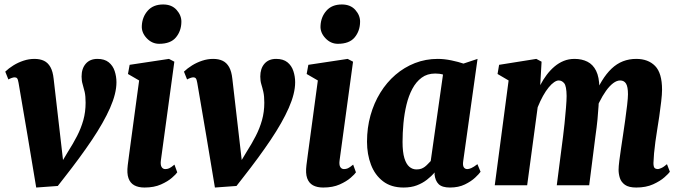

<svg xmlns="http://www.w3.org/2000/svg" viewBox="-20 -829 3037 859"><path d="M63 -458.5Q60.5 -473.5 56.8 -478.2Q53 -483 45.5 -483Q40 -483 32.2 -480.2Q24.5 -477.5 17.5 -473.5L3.5 -508.5Q19 -523.5 40 -536.5Q61 -549.5 85.2 -557.5Q109.5 -565.5 134 -565.5Q159 -565.5 176.8 -557Q194.5 -548.5 205.5 -529Q216.5 -509.5 220 -476.5L245 -260L267 -69L223.5 -49L284 -150Q307 -186 324.8 -220.5Q342.5 -255 352.8 -291.5Q363 -328 363 -369.5Q363 -399 358.8 -417.8Q354.5 -436.5 349.8 -451.8Q345 -467 345 -486.5Q345 -522.5 363.8 -544Q382.5 -565.5 416 -565.5Q447.5 -565.5 466.2 -550.5Q485 -535.5 493 -511.2Q501 -487 501 -461Q501 -411 472.5 -346.2Q444 -281.5 391.5 -203.2Q339 -125 267 -33.5L238.5 3L142 10L103 -224Z M626.5 10Q599 10 580.8 0Q562.5 -10 554.8 -31.8Q547 -53.5 551.5 -90Q553.5 -106.5 558 -139.8Q562.5 -173 568.2 -215.8Q574 -258.5 580.2 -304.5Q586.5 -350.5 592.2 -393.5Q598 -436.5 602.5 -469L552.5 -498L560 -539L736 -565.5L760 -553L700 -113Q697 -92 702.8 -82.2Q708.5 -72.5 719.5 -72.5Q728.5 -72.5 736.8 -76Q745 -79.5 760.5 -92.5L773 -58Q768 -50 749.5 -33.8Q731 -17.5 700.2 -3.8Q669.5 10 626.5 10ZM692 -633Q660 -633 636.2 -658.2Q612.5 -683.5 614.5 -714Q616.5 -753.5 641 -781.2Q665.5 -809 710 -809Q748.5 -809 770.2 -784.5Q792 -760 791.5 -731Q791 -690.5 767.2 -661.8Q743.5 -633 692 -633Z M862.5 -458.5Q860 -473.5 856.2 -478.2Q852.5 -483 845 -483Q839.5 -483 831.8 -480.2Q824 -477.5 817 -473.5L803 -508.5Q818.5 -523.5 839.5 -536.5Q860.5 -549.5 884.8 -557.5Q909 -565.5 933.5 -565.5Q958.5 -565.5 976.2 -557Q994 -548.5 1005 -529Q1016 -509.5 1019.5 -476.5L1044.5 -260L1066.5 -69L1023 -49L1083.5 -150Q1106.5 -186 1124.2 -220.5Q1142 -255 1152.2 -291.5Q1162.5 -328 1162.5 -369.5Q1162.5 -399 1158.2 -417.8Q1154 -436.5 1149.2 -451.8Q1144.5 -467 1144.5 -486.5Q1144.5 -522.5 1163.2 -544Q1182 -565.5 1215.5 -565.5Q1247 -565.5 1265.8 -550.5Q1284.5 -535.5 1292.5 -511.2Q1300.5 -487 1300.5 -461Q1300.5 -411 1272 -346.2Q1243.5 -281.5 1191 -203.2Q1138.5 -125 1066.5 -33.5L1038 3L941.5 10L902.5 -224Z M1426 10Q1398.5 10 1380.2 0Q1362 -10 1354.2 -31.8Q1346.5 -53.5 1351 -90Q1353 -106.5 1357.5 -139.8Q1362 -173 1367.8 -215.8Q1373.5 -258.5 1379.8 -304.5Q1386 -350.5 1391.8 -393.5Q1397.5 -436.5 1402 -469L1352 -498L1359.5 -539L1535.5 -565.5L1559.5 -553L1499.5 -113Q1496.5 -92 1502.2 -82.2Q1508 -72.5 1519 -72.5Q1528 -72.5 1536.2 -76Q1544.5 -79.5 1560 -92.5L1572.5 -58Q1567.5 -50 1549 -33.8Q1530.5 -17.5 1499.8 -3.8Q1469 10 1426 10ZM1491.5 -633Q1459.5 -633 1435.8 -658.2Q1412 -683.5 1414 -714Q1416 -753.5 1440.5 -781.2Q1465 -809 1509.5 -809Q1548 -809 1569.8 -784.5Q1591.5 -760 1591 -731Q1590.5 -690.5 1566.8 -661.8Q1543 -633 1491.5 -633Z M2052.5 -109Q2049.5 -89.5 2054.8 -81Q2060 -72.5 2071 -72.5Q2078 -72.5 2088.5 -77Q2099 -81.5 2116 -94.5L2130 -60.5Q2124 -51.5 2106 -34.5Q2088 -17.5 2059.8 -3.8Q2031.5 10 1993 10Q1958 10 1942.5 -5.2Q1927 -20.5 1924 -49.5L1925 -57.5Q1910 -40.5 1890.2 -25Q1870.5 -9.5 1845 0.2Q1819.5 10 1785.5 10Q1730 10 1693.8 -17.8Q1657.5 -45.5 1639.8 -92Q1622 -138.5 1622 -195Q1622 -257 1637.5 -312.5Q1653 -368 1681.5 -414.2Q1710 -460.5 1749.2 -494.2Q1788.5 -528 1836.5 -546.8Q1884.5 -565.5 1938.5 -565.5Q1967.5 -565.5 1999.8 -558.8Q2032 -552 2053.5 -544.5L2116.5 -565.5ZM1962 -495.5Q1953.5 -498 1944.8 -499Q1936 -500 1927 -500Q1891.5 -500 1866.5 -481.5Q1841.5 -463 1824.8 -431.5Q1808 -400 1798.5 -360.2Q1789 -320.5 1785 -277.5Q1781 -234.5 1781 -194Q1781 -148.5 1789.2 -121.5Q1797.5 -94.5 1811.5 -82.8Q1825.5 -71 1843 -71Q1856 -71 1864.8 -74.2Q1873.5 -77.5 1880.5 -82.8Q1887.5 -88 1893.8 -94.8Q1900 -101.5 1907 -108.5Z M2403 -553 2397 -448Q2410 -473 2426 -494.2Q2442 -515.5 2461 -531.5Q2480 -547.5 2502.2 -556.5Q2524.5 -565.5 2550.5 -565.5Q2583 -565.5 2608 -553Q2633 -540.5 2647 -512.2Q2661 -484 2661.5 -437.5Q2661.5 -425 2661.2 -414Q2661 -403 2660.5 -392.8Q2660 -382.5 2659 -371.5L2634.5 -390.5Q2652.5 -434 2672.8 -467Q2693 -500 2716.2 -522Q2739.5 -544 2767 -554.8Q2794.5 -565.5 2826.5 -565.5Q2880 -565.5 2911 -533.8Q2942 -502 2942 -427.5Q2942 -407.5 2938.2 -375Q2934.5 -342.5 2929.5 -308Q2924.5 -273.5 2920 -247Q2916 -222 2912.2 -195Q2908.5 -168 2906.2 -143Q2904 -118 2903.5 -100Q2903.5 -82 2909 -77.2Q2914.5 -72.5 2923.5 -72.5Q2927.5 -72.5 2938.2 -77Q2949 -81.5 2964 -94.5L2977 -60.5Q2972 -53 2953 -36Q2934 -19 2902.2 -4.5Q2870.5 10 2826.5 10Q2793 10 2776 -2.2Q2759 -14.5 2753.2 -32.8Q2747.5 -51 2747.5 -69.5Q2747.5 -83.5 2750.8 -110Q2754 -136.5 2758.8 -167.5Q2763.5 -198.5 2767.5 -225.5Q2771.5 -252.5 2776.8 -289.5Q2782 -326.5 2785.8 -359.2Q2789.5 -392 2789.5 -407Q2789.5 -441 2780.8 -455Q2772 -469 2754.5 -469Q2739.5 -469 2723.2 -456.8Q2707 -444.5 2691.2 -422.5Q2675.5 -400.5 2661 -371.2Q2646.5 -342 2634 -307.5L2659.5 -405.5Q2659.5 -383.5 2658 -356.2Q2656.5 -329 2653.2 -295.2Q2650 -261.5 2644 -220L2616 0H2471L2499 -218Q2502 -241.5 2505.8 -277Q2509.5 -312.5 2512.2 -346.8Q2515 -381 2515 -399.5Q2514.5 -444 2504.2 -456.5Q2494 -469 2479.5 -469Q2470.5 -469 2459 -461.2Q2447.5 -453.5 2434.8 -438Q2422 -422.5 2409.5 -400Q2397 -377.5 2385.5 -349L2338.5 0H2193.5L2255.5 -469L2206 -498L2213 -539L2379.5 -565.5Z"/></svg>

Font: Merriweather 24pt SemiCondensed Black
Style: Italic
Weight: 900
Width: 4
Italic angle: -7.8°
Designer: Eben Sorkin
Foundry: Eben Sorkin
Version: Version 2.101